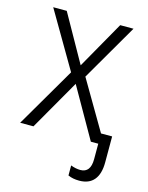

<svg xmlns="http://www.w3.org/2000/svg" viewBox="-109 -601 654 850"><g transform="rotate(15 218.0 -176.0)"><path d="M286 170V124Q309 133 330 133Q377 133 377 71V0H343L212 -230L80 0H19L179 -274L28 -532H90L212 -315L335 -532H396L245 -272L377 -47H428V72Q428 125 405 152.5Q382 180 337 180Q308 180 286 170Z"/></g></svg>

Font: Noto Sans UI NarrowLight
Style: Regular
Weight: 300
Width: 4
Designer: Monotype Design Team
Foundry: Monotype Imaging Inc.
Version: Version 1.001